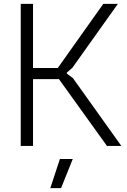

<svg xmlns="http://www.w3.org/2000/svg" viewBox="-20 -760 659 1000"><path d="M292 68H359L298 220H242ZM88 -740H152V-406H281L518 -740H594L357 -407L328 -382V-377L360 -353L612 0H537L287 -348H152V0H88Z"/></svg>

Font: Encode Sans Narrow
Style: Light
Weight: 300
Designer: Pablo Impallari, Andres Torresi
Foundry: Pablo Impallari, Andres Torresi
Version: Version 1.000; ttfautohint (v1.00) -l 8 -r 50 -G 200 -x 14 -